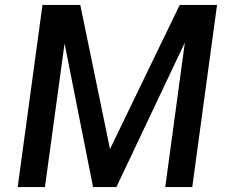

<svg xmlns="http://www.w3.org/2000/svg" viewBox="-20 -762 927 782"><path d="M163 0 243 -585 359 0H454L733 -589L653 0H763L864 -742H712L428 -155L307 -742H153L52 0Z"/></svg>

Font: Cheyenne Sans Medium
Style: Italic
Weight: 500
Italic angle: -8.13011°
Designer: The Public Sans project authors (U.S. Web Design System), Libre Franklin designed by Pablo Impallari and Rodrigo Fuenzal
Foundry: The Cheyenne Sans Project Authors
Version: Version 2.007